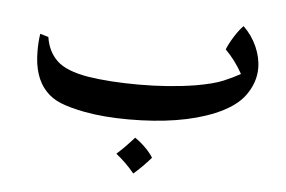

<svg xmlns="http://www.w3.org/2000/svg" viewBox="-42 -382 925 621"><g transform="rotate(5 420.5 -72.0)"><path d="M784 -193Q784 -148 755 -106.5Q726 -65 658 -37Q549 8 381 8Q299 8 236 -4Q189 -13 159 -25Q129 -37 109 -59Q68 -103 68 -187Q68 -218 72 -243L99 -235Q106 -188 136.5 -159Q167 -130 239 -118Q310 -107 404 -107Q502 -107 588 -121Q645 -131 675 -143.5Q705 -156 730 -170Q707 -212 674 -245Q682 -265 696.5 -288Q711 -311 725 -325Q753 -298 768.5 -263Q784 -228 784 -193ZM467 125Q438 158 411 181Q384 148 351 122Q379 97 407 65Q425 77 441.5 93.5Q458 110 467 125Z"/></g></svg>

Font: Mirza Medium
Style: Regular
Weight: 500
Designer: Arabic design by Kourosh Beigpour, Latin design by Eduardo Tunni, engineering by Lasse Fister
Version: Version 1.0010g